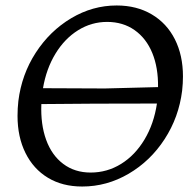

<svg xmlns="http://www.w3.org/2000/svg" viewBox="-20 -669 708 701"><path d="M648 -390Q648 -365 645 -338Q633 -241 581 -161Q529 -81 449.5 -34.5Q370 12 280 12Q208 12 155 -20Q102 -52 73 -110.5Q44 -169 44 -246Q44 -273 47 -300Q59 -397 110.5 -476.5Q162 -556 240 -602.5Q318 -649 406 -649Q479 -649 534 -616.5Q589 -584 618.5 -525.5Q648 -467 648 -390ZM137 -347 363 -346 557 -351Q558 -422 536 -475.5Q514 -529 471.5 -559Q429 -589 371 -589Q314 -589 265 -558.5Q216 -528 182.5 -473Q149 -418 137 -347ZM553 -291Q307 -291 131 -289Q128 -215 148.5 -158.5Q169 -102 211 -70.5Q253 -39 311 -39Q371 -39 422 -70.5Q473 -102 507.5 -159.5Q542 -217 553 -291Z"/></svg>

Font: Alegreya SC
Style: Italic
Weight: 400
Italic angle: -7°
Designer: Juan Pablo del Peral
Foundry: Huerta Tipografica
Version: Version 2.007; ttfautohint (v1.6)